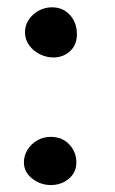

<svg xmlns="http://www.w3.org/2000/svg" viewBox="-20 -514 322 538"><path d="M122.5 4.5Q93 4.5 70 -13.8Q47 -32 47 -59Q47 -78 57 -94.2Q67 -110.5 84.2 -120.5Q101.5 -130.5 121.5 -130.5Q154.5 -130.5 174.2 -109.2Q194 -88 194 -59Q194 -31 173 -13.2Q152 4.5 122.5 4.5ZM125.5 -493.5Q156.5 -493.5 176 -472Q195.5 -450.5 195.5 -418Q195.5 -388 176.2 -370.5Q157 -353 129.5 -353Q110 -353 91.8 -362Q73.5 -371 61.8 -387Q50 -403 50 -423.5Q50 -443 60.5 -458.8Q71 -474.5 88.2 -484Q105.5 -493.5 125.5 -493.5Z"/></svg>

Font: Grandstander Thin Light
Style: Regular
Weight: 300
Version: Version 1.200